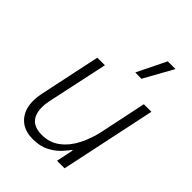

<svg xmlns="http://www.w3.org/2000/svg" viewBox="-226 -886 1004 1004"><g transform="rotate(45 276.5 -383.5)"><path d="M380 -615 334 -616 413 -777H470ZM202 10Q123 10 85.5 -44.5Q48 -99 68 -194L139 -530H195L123 -193Q108 -119 132 -79Q156 -39 219 -39Q277 -39 319.5 -71.5Q362 -104 389 -157.5Q416 -211 429 -272L483 -530H539L427 0H371L391 -96H387Q376 -80 352.5 -54.5Q329 -29 292 -9.5Q255 10 202 10Z"/></g></svg>

Font: Be Vietnam Pro ExtraLight
Style: Italic
Weight: 200
Italic angle: -12°
Designer: Lam Bao, Tony Le, Vietanh Nguyen
Foundry: Yellow Type Foundry
Version: Version 1.002; ttfautohint (v1.8.3)